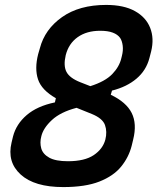

<svg xmlns="http://www.w3.org/2000/svg" viewBox="-20 -740 640 780"><path d="M411 -720Q483 -720 528 -695Q573 -670 590 -627Q607 -584 594 -531L587 -504Q574 -454 534.5 -420.5Q495 -387 435 -372L430 -355Q493 -325 515 -281Q537 -237 521 -173L515 -148Q503 -101 472 -63Q441 -25 384 -2.5Q327 20 237 20Q120 20 64 -31Q8 -82 27 -161L33 -186Q46 -236 88.5 -272.5Q131 -309 203 -324L207 -341Q149 -374 134.5 -417.5Q120 -461 135 -520L142 -544Q162 -621 232 -670.5Q302 -720 411 -720ZM306 -406 347 -390Q407 -409 436 -439Q465 -469 473 -504L475 -512Q481 -535 478.5 -554.5Q476 -574 468 -586Q458 -600 438 -607.5Q418 -615 387 -615Q332 -615 295.5 -589Q259 -563 247 -516Q237 -473 250 -448Q263 -423 306 -406ZM148 -187Q141 -161 147.5 -137.5Q154 -114 180 -99.5Q206 -85 256 -85Q324 -85 361 -110Q398 -135 408 -173Q416 -205 406.5 -232Q397 -259 353 -277L291 -302Q226 -285 191 -252.5Q156 -220 148 -187Z"/></svg>

Font: Recursive Sn Lnr St SmB
Style: Italic
Weight: 600
Italic angle: -15°
Version: Version 1.079;hotconv 1.0.112;makeotfexe 2.5.65598; ttfautoh